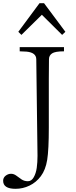

<svg xmlns="http://www.w3.org/2000/svg" viewBox="-55 -1018 477 1211"><path d="M-35.2 122.1Q-35.2 102.5 -19.5 90.3Q-3.9 78.1 14.6 78.1Q32.2 78.1 47.9 89.8Q63.5 101.6 80.6 113.3Q97.7 125 121.1 125Q143.6 125 157.7 100.1Q171.9 75.2 176.8 40.5Q181.6 5.9 181.6 -35.2Q181.6 -76.2 173.8 -643.6Q173.8 -686.5 112.3 -692.4Q87.9 -694.3 69.3 -694.3V-720.7H348.6V-694.3Q293 -694.3 273.4 -681.2Q253.9 -668 253.9 -644.5Q252.9 -581.1 252.9 -517.6V-213.9Q252.9 -73.2 242.7 -9.8Q232.4 53.7 202.6 93.3Q172.9 132.8 130.9 152.8Q88.9 172.9 43 172.9Q-35.2 172.9 -35.2 122.1ZM60.5 -817.4 194.3 -998H222.7L357.4 -817.4L336.9 -797.9L209 -924.8L80.1 -797.9Z"/></svg>

Font: GenEi Koburi Mincho v6
Style: Regular
Weight: 400
Designer: o_tamon (Modified)
Foundry: o_tamon / Adobe Systems Incorporated
Version: Version 6.1